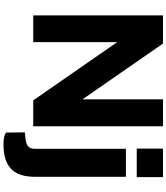

<svg xmlns="http://www.w3.org/2000/svg" viewBox="53 -835 952 1098"><g transform="rotate(90 529.0 -286.0)"><path d="M548 -742V-282L229 -742H68V0H221V-480L554 0H702V-742ZM993 -742H830V-592H993ZM991 -9V-530H831V-10C831 22 818 38 776 44L737 48L738 155C738 155 751 170 806 170C935 170 991 111 991 -9Z"/></g></svg>

Font: 18Franklin
Style: Bold
Weight: 700
Designer: Pablo Impallari, Rodrigo Fuenzalida (Modified by Dan O. Williams)
Version: Version 0.025;PS 000.025;hotconv 1.0.88;makeotf.lib2.5.64775